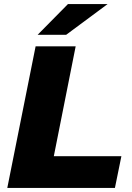

<svg xmlns="http://www.w3.org/2000/svg" viewBox="-20 -929 650 949"><path d="M156 -700H354L246 -157H580L548 0H16ZM316 -909H512L307 -757H166Z"/></svg>

Font: Idrija
Style: Italic
Weight: 800
Italic angle: -11.3°
Designer: Julieta Ulanovsky
Foundry: Julieta Ulanovsky
Version: Version 7.200